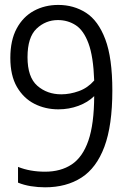

<svg xmlns="http://www.w3.org/2000/svg" viewBox="-20 -770 543 799"><path d="M222.5 -749.5Q287 -749.5 338 -716.8Q389 -684 418.2 -606.5Q447.5 -529 447.5 -393.5Q447.5 -248 414.5 -159.5Q381.5 -71 318.8 -30.8Q256 9.5 167.5 9.5Q138 9.5 108.5 4.8Q79 0 55 -10V-75.5Q105 -55.5 167.5 -55.5Q233 -55.5 278.5 -85.8Q324 -116 347.8 -184.8Q371.5 -253.5 372 -370Q345.5 -344 306.2 -329.5Q267 -315 223 -315Q168.5 -315 123.2 -338Q78 -361 50.5 -408.2Q23 -455.5 23 -529Q23 -602.5 49.5 -651.5Q76 -700.5 121.2 -725Q166.5 -749.5 222.5 -749.5ZM235 -377.5Q271 -377.5 308 -390.8Q345 -404 372 -435Q368.5 -535 348.2 -589.5Q328 -644 295 -665.2Q262 -686.5 221 -686.5Q170 -686.5 132.2 -650.8Q94.5 -615 94.5 -532Q94.5 -449 135.2 -413.2Q176 -377.5 235 -377.5Z"/></svg>

Font: Encode Sans Condensed Condensed
Style: Regular
Weight: 400
Width: 3
Designer: Multiple Designers
Foundry: Impallari Type
Version: Version 3.000; ttfautohint (v1.8.3) -l 8 -r 50 -G 200 -x 14 